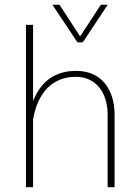

<svg xmlns="http://www.w3.org/2000/svg" viewBox="-20 -785 582 805"><path d="M304.7 -607.4H327.1L431.6 -765.1H402.8L315.9 -632.3L229.5 -765.1H199.7ZM118.7 -284.2C137.7 -397.9 201.7 -462.9 296.9 -462.9C338.4 -462.9 371.6 -448.2 395.5 -418.9C419.4 -389.6 431.2 -351.1 431.2 -303.2V0H460.4V-302.2C460.4 -358.4 446.3 -403.8 418 -437.5C389.2 -471.2 349.6 -487.8 298.8 -487.8C212.4 -487.8 152.3 -445.8 118.7 -361.3V-680.7H88.9V0H118.7Z"/></svg>

Font: Estedad Thin
Style: Regular
Weight: 100
Designer: Amin Abedi
Version: Version 7.3